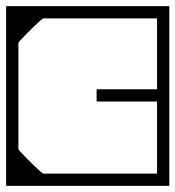

<svg xmlns="http://www.w3.org/2000/svg" viewBox="-40 -606 572 626"><path d="M-20 -279H20V-120Q20 -118.5 27.8 -110Q35.5 -101.5 47 -89.8Q58.5 -78 70.5 -66.5Q82.5 -55 91 -47.5Q99.5 -40 101 -40Q101 -40 101 -40Q101 -40 101 -40Q101 -40 101 -40Q101 -40 101 -40Q107 -40 123.2 -40Q139.5 -40 160.2 -40Q181 -40 201.2 -40Q221.5 -40 235.5 -40Q249.5 -40 252 -40Q252 -30.5 252 -20.2Q252 -10 252 0Q252 0 252 0Q252 0 252 0Q252 0 252 0Q252 0 252 0Q252 0 252 0Q252 0 232.2 0Q212.5 0 181.8 0Q151 0 116 0Q81 0 50.2 0Q19.5 0 -0.2 0Q-20 0 -20 0Q-20 0 -20 0Q-20 0 -20 0Q-20 0 -20 0Q-20 0 -20 0Q-20 0 -20 -14Q-20 -28 -20 -52Q-20 -76 -20 -105.5Q-20 -135 -20 -166.2Q-20 -197.5 -20 -227Q-20 -256.5 -20 -279ZM-20 -307Q-20 -330 -20 -359Q-20 -388 -20 -419.5Q-20 -451 -20 -480.5Q-20 -510 -20 -534Q-20 -558 -20 -572Q-20 -586 -20 -586Q-20 -586 -20 -586Q-20 -586 -20 -586Q-20 -586 -20 -586Q-20 -586 -20 -586Q-20 -586 -0.2 -586Q19.5 -586 50.2 -586Q81 -586 116 -586Q151 -586 181.8 -586Q212.5 -586 232.2 -586Q252 -586 252 -586Q252 -586 252 -586Q252 -586 252 -586Q252 -586 252 -586Q252 -586 252 -586Q252 -586 252 -586Q252 -576.5 252 -566.2Q252 -556 252 -546Q249.5 -546 235.5 -546Q221.5 -546 201.2 -546Q181 -546 160.2 -546Q139.5 -546 123.2 -546Q107 -546 101 -546Q101 -546 101 -546Q101 -546 101 -546Q101 -546 101 -546Q101 -546 101 -546Q99.5 -546 91 -538.5Q82.5 -531 70.5 -519.5Q58.5 -508 47 -496.2Q35.5 -484.5 27.8 -476Q20 -467.5 20 -466V-307ZM-20 -188V-398H20Q20 -398 20 -382.2Q20 -366.5 20 -345.5Q20 -324.5 20 -308.8Q20 -293 20 -293Q20 -293 20 -293Q20 -293 20 -293Q20 -293 20 -293Q20 -293 20 -293Q20 -293 20 -277.2Q20 -261.5 20 -240.5Q20 -219.5 20 -203.8Q20 -188 20 -188ZM512 -249Q512 -249 512 -231Q512 -213 512 -184.8Q512 -156.5 512 -124.5Q512 -92.5 512 -64.2Q512 -36 512 -18Q512 0 512 0Q512 0 512 0Q512 0 512 0Q512 0 512 0Q512 0 512 0Q512 0 492.2 0Q472.5 0 441.8 0Q411 0 376 0Q341 0 310.2 0Q279.5 0 259.8 0Q240 0 240 0Q240 0 240 0Q240 0 240 0Q240 0 240 0Q240 0 240 0Q240 0 240 0Q240 -10 240 -20.2Q240 -30.5 240 -40Q240 -40 263.5 -40Q287 -40 321.5 -40Q356 -40 390.5 -40Q425 -40 448.5 -40Q472 -40 472 -40Q472 -40 472 -40Q472 -40 472 -40Q472 -40 472 -40Q472 -40 472 -40Q472 -40 472 -40Q472 -40 472 -40Q472 -40 472 -40Q472 -40 472 -40Q472 -40 472 -40Q472 -40 472 -40Q472 -40 472 -40Q472 -40 472 -61Q472 -82 472 -113.2Q472 -144.5 472 -175.8Q472 -207 472 -228Q472 -249 472 -249ZM512 -337H472Q472 -337 472 -358Q472 -379 472 -410.2Q472 -441.5 472 -472.8Q472 -504 472 -525Q472 -546 472 -546Q472 -546 472 -546Q472 -546 472 -546Q472 -546 472 -546Q472 -546 472 -546Q472 -546 472 -546Q472 -546 472 -546Q472 -546 472 -546Q472 -546 472 -546Q472 -546 472 -546Q472 -546 472 -546Q472 -546 472 -546Q472 -546 448.5 -546Q425 -546 390.5 -546Q356 -546 321.5 -546Q287 -546 263.5 -546Q240 -546 240 -546Q240 -556 240 -566.2Q240 -576.5 240 -586Q240 -586 240 -586Q240 -586 240 -586Q240 -586 240 -586Q240 -586 240 -586Q240 -586 240 -586Q240 -586 259.8 -586Q279.5 -586 310.2 -586Q341 -586 376 -586Q411 -586 441.8 -586Q472.5 -586 492.2 -586Q512 -586 512 -586Q512 -586 512 -586Q512 -586 512 -586Q512 -586 512 -586Q512 -586 512 -586Q512 -586 512 -568Q512 -550 512 -521.8Q512 -493.5 512 -461.5Q512 -429.5 512 -401.2Q512 -373 512 -355Q512 -337 512 -337ZM275 -311Q275 -313 275.2 -313.8Q275.5 -314.5 276.2 -314.8Q277 -315 279 -315Q279 -315 299.5 -315Q320 -315 350.5 -315Q381 -315 411.5 -315Q442 -315 462.5 -315Q483 -315 483 -315Q483 -315 483 -315Q483 -315 483 -315Q483 -315 483 -315Q483 -315 483 -315Q483 -315 483 -315Q485 -315 485.8 -314.8Q486.5 -314.5 486.8 -313.8Q487 -313 487 -311Q487 -311 487 -307.8Q487 -304.5 487 -299.8Q487 -295 487 -290.2Q487 -285.5 487 -282.2Q487 -279 487 -279Q487 -276 486.5 -275.5Q486 -275 483 -275Q483 -275 483 -275Q483 -275 483 -275Q483 -275 483 -275Q483 -275 483 -275Q483 -275 483 -275Q483 -275 462.5 -275Q442 -275 411.5 -275Q381 -275 350.5 -275Q320 -275 299.5 -275Q279 -275 279 -275Q277 -275 276.2 -275.2Q275.5 -275.5 275.2 -276.2Q275 -277 275 -279Q275 -279 275 -287Q275 -295 275 -303Q275 -311 275 -311ZM512 -98H472Q472 -98 472 -137.8Q472 -177.5 472 -268Q472 -268 472 -270.5Q472 -273 472 -273Q472 -273 472 -275.5Q472 -278 472 -278Q472 -376.5 472 -422.2Q472 -468 472 -468H512Z"/></svg>

Font: Honk
Style: Regular
Weight: 400
Designer: Noopur Datye & Yesha Goshar
Foundry: Ek Type
Version: Version 1.000